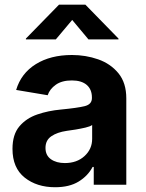

<svg xmlns="http://www.w3.org/2000/svg" viewBox="-20 -787 621 818"><path d="M214.8 10.7Q136.7 10.7 85 -30.5Q33.2 -71.8 33.2 -152.8Q33.2 -213.9 62.5 -248.5Q91.8 -283.2 138.7 -299.3Q185.5 -315.4 239.3 -320.3Q309.6 -327.1 340.6 -334.7Q371.6 -342.3 371.6 -369.1V-371.6Q371.6 -406.2 349.4 -425.3Q327.1 -444.3 286.1 -444.3Q243.7 -444.3 217.8 -426Q191.9 -407.7 183.1 -381.3L48.8 -403.8Q69.8 -474.6 132.6 -513.7Q195.3 -552.7 286.6 -552.7Q345.2 -552.7 398.2 -534.2Q451.2 -515.6 484.6 -474.9Q518.1 -434.1 518.1 -367.7V0H379.4V-75.7H374.5Q354.5 -37.6 314.9 -13.4Q275.4 10.7 214.8 10.7ZM256.3 -92.3Q307.6 -92.3 340.1 -122.1Q372.6 -151.9 372.6 -195.3V-254.4Q363.8 -248 344 -243.4Q324.2 -238.8 302.2 -235.1Q280.3 -231.4 264.2 -229.5Q223.6 -223.6 198.7 -206.5Q173.8 -189.5 173.8 -156.7Q173.8 -125 197 -108.6Q220.2 -92.3 256.3 -92.3ZM217.8 -619.1H90.3V-622.6L231.4 -767.1H343.8L484.9 -622.6V-619.1H356.9L287.6 -702.1Z"/></svg>

Font: Inter-Bold
Style: Bold
Weight: 700
Designer: Rasmus Andersson
Foundry: rsms
Version: Version 4.000;git-a52131595